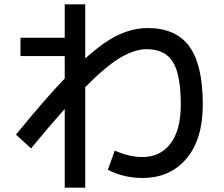

<svg xmlns="http://www.w3.org/2000/svg" viewBox="-20 -810 1040 890"><path d="M75 -635H280V-790H375V-539Q463 -618 530.5 -649Q598 -680 665 -680Q795 -680 857.5 -595Q920 -510 920 -325Q920 -164 844 -74.5Q768 15 640 15Q554 15 480 -23L512 -112Q580 -82 640 -82Q723 -82 770.5 -144.5Q818 -207 818 -325Q818 -465 781 -523.5Q744 -582 660 -582Q605 -582 539 -543.5Q473 -505 375 -406V60H280V-305Q211 -228 124 -122L54 -186Q192 -355 280 -446V-550H75Z"/></svg>

Font: M PLUS 1p Medium
Style: Regular
Weight: 500
Version: Version 1.062